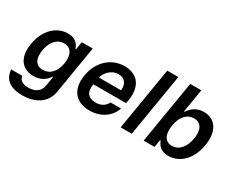

<svg xmlns="http://www.w3.org/2000/svg" viewBox="-121 -1220 2357 1928"><g transform="rotate(30 1057.0 -255.5)"><path d="M222.7 215.9C370.7 215.9 490.4 148.8 513.1 8.9L604.8 -545.5H478L463.1 -455.3H456.3C443.2 -494.7 411.9 -552.6 315.7 -552.6C189.6 -552.6 74.2 -453.8 44.7 -274.9C14.9 -96.6 99.1 -7.8 225.1 -7.8C318.9 -7.8 370.7 -57.9 396.3 -98H402.7L386.4 5.3C374.3 86.3 313.2 118.6 238.6 118.6C166.2 118.6 135.7 89.8 129.6 45.8L0 45.5C7.8 156.2 84.9 215.9 222.7 215.9ZM175.4 -275.2C191.8 -374.3 245.7 -447.1 331.7 -447.1C414.4 -447.1 450.3 -378.6 433.6 -275.2C416.5 -171.2 358 -108.7 275.6 -108.7C190.3 -108.7 159.4 -176.1 175.4 -275.2Z M885.7 10.7C1019.5 10.7 1118.3 -62.5 1152.3 -165.8H1030.5C1008.2 -117.5 959.9 -89.5 904.1 -89.5C817.8 -89.5 772.7 -131.4 789.4 -237.6H1169.4L1175.8 -277C1206.7 -468.4 1106.9 -552.6 972.7 -552.6C816.8 -552.6 695.3 -437.9 667.6 -269.5C638.8 -98.7 721.6 10.7 885.7 10.7ZM804.7 -324.2C818.5 -389.9 884.2 -452.4 958.1 -452.4C1032.3 -452.4 1072.4 -398.4 1060 -324.2Z M1492.5 -727.3H1364L1243.3 0H1371.8Z M1509.6 0H1636L1650.2 -85.9H1658.4C1671.9 -46.2 1704.5 9.6 1798.3 9.6C1926.8 9.6 2040.5 -92.3 2070 -272C2100.1 -453.8 2017.8 -552.6 1891.7 -552.6C1795.5 -552.6 1745.4 -494.7 1719.8 -455.3H1714.1L1758.9 -727.3H1630.3ZM1681.1 -272.7C1698.2 -378.6 1755.3 -447.1 1838.4 -447.1C1924 -447.1 1955.3 -374.3 1938.9 -272.7C1921.9 -170.5 1865.1 -95.9 1780.5 -95.9C1698.5 -95.9 1664.1 -166.9 1681.1 -272.7Z"/></g></svg>

Font: Margiela Sans Semi Bold
Style: Italic
Weight: 600
Italic angle: -9.39999°
Designer: Stefan Endress, Andreas Faust
Version: Version 1.100;FEAKit 1.0